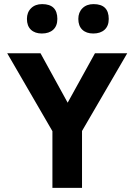

<svg xmlns="http://www.w3.org/2000/svg" viewBox="-20 -914 654 934"><path d="M366 -311 257 -238 15 -655H177ZM235 -316H379V0H235ZM252 -311 442 -655H599L357 -239ZM183.6 -751Q150 -751 130.5 -769.4Q111 -787.9 111 -822Q111 -854 131.2 -874Q151.4 -894 185 -894Q259 -894 259 -821.8Q259 -787.8 238.8 -769.4Q218.6 -751 183.6 -751ZM433.6 -751Q400 -751 380.5 -769.4Q361 -787.9 361 -822Q361 -854 381.2 -874Q401.4 -894 435 -894Q509 -894 509 -821.8Q509 -787.8 488.8 -769.4Q468.6 -751 433.6 -751Z"/></svg>

Font: Intel One Mono Light
Style: Regular
Weight: 300
Monospace: yes
Designer: Fred Shallcrass
Foundry: Frere-Jones Type LLC
Version: Version 1.004